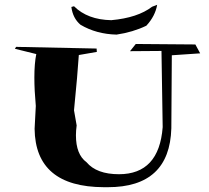

<svg xmlns="http://www.w3.org/2000/svg" viewBox="-20 -838 869 799"><path d="M429 -59H412Q127 -60 124 -302L129 -397Q123 -463 123 -515Q123 -574 131 -613L42 -635L47 -643L382 -636L383 -622L308 -609Q303 -530 288 -379L299 -316Q296 -294 296 -275Q296 -195 340 -163Q382 -113 475 -113Q642 -113 657 -309L652 -626L521 -625L545 -655L793 -653L813 -616L695 -608L693 -304Q686 -59 429 -59ZM465 -694Q381 -696 315 -735Q283 -762 277 -809L288 -812Q344 -756 443 -754Q553 -764 613 -810L634 -818Q626 -771 589 -731Q533 -704 465 -694Z"/></svg>

Font: Xiangcui Kesong Xiangcui Kesong
Style: Regular
Weight: 400
Version: Version 1.501;March 28, 2024;FontCreator 14.0.0.2814 64-bit